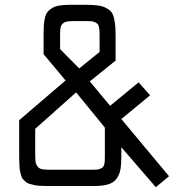

<svg xmlns="http://www.w3.org/2000/svg" viewBox="-20 -776 766 802"><path d="M60.1 -140.1V-273.9L253.9 -439.9L162.1 -549.8V-630.9Q162.1 -655.3 163.1 -670.4Q164.1 -685.5 167.7 -701.4Q171.4 -717.3 178.5 -726.1Q185.5 -734.9 197.8 -742.4Q210 -750 227.8 -752.9Q245.6 -755.9 271 -755.9H335.9Q366.2 -755.9 386.5 -753.4Q406.7 -751 421.4 -743.7Q436 -736.3 443.8 -727.5Q451.7 -718.8 456.1 -700.7Q460.4 -682.6 461.7 -664.6Q462.9 -646.5 462.9 -615.2V-522.9L355 -436L439.9 -334L559.1 -432.1L606.9 -377.9L486.8 -278.8L686 -40L630.9 5.9L486.8 -161.1V-124Q486.8 -88.4 482.9 -67.4Q479 -46.4 466.8 -29.5Q454.6 -12.7 431.6 -5.9Q408.7 1 371.1 1H180.2Q162.1 1 147.9 0.2Q133.8 -0.5 122.3 -3.2Q110.8 -5.9 102.3 -8.3Q93.8 -10.7 86.9 -16.8Q80.1 -22.9 75.7 -27.6Q71.3 -32.2 68.4 -42.7Q65.4 -53.2 63.7 -60.5Q62 -67.9 61.3 -83Q60.5 -98.1 60.3 -109.1Q60.1 -120.1 60.1 -140.1ZM127 -138.2Q127 -113.3 128.4 -101.3Q129.9 -89.4 137 -80.3Q144 -71.3 156 -69.1Q168 -66.9 190.9 -66.9H359.9Q374.5 -66.9 384 -67.6Q393.6 -68.4 400.4 -71.8Q407.2 -75.2 410.4 -78.4Q413.6 -81.5 415.5 -90.1Q417.5 -98.6 417.7 -106Q418 -113.3 418 -128.9V-243.2L297.9 -390.1L127 -237.8ZM231 -570.8 311 -490.2 396 -559.1V-617.2Q396 -635.3 395.8 -643.6Q395.5 -651.9 393.6 -661.9Q391.6 -671.9 388.2 -675.3Q384.8 -678.7 377.7 -682.6Q370.6 -686.5 361.1 -687.3Q351.6 -688 335.9 -688H293Q270.5 -688 259 -685.8Q247.6 -683.6 240.7 -676Q233.9 -668.5 232.4 -658Q231 -647.5 231 -626Z"/></svg>

Font: Kelly Slab
Style: Regular
Weight: 400
Designer: Denis Masharov
Foundry: Denis Masharov
Version: Version 1.001